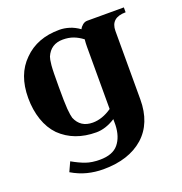

<svg xmlns="http://www.w3.org/2000/svg" viewBox="-127 -622 877 926"><g transform="rotate(-20 311.0 -158.5)"><path d="M181 -253Q181 -213 181.5 -185.5Q182 -158 183.5 -139.5Q185 -121 187 -109.5Q189 -98 191 -91Q214 -35 277 -35Q326 -35 375 -69V-389Q375 -398 375.5 -407Q376 -416 377 -426Q353 -444 329.5 -452.5Q306 -461 277 -461Q215 -461 191 -405Q189 -399 187 -389.5Q185 -380 183.5 -363.5Q182 -347 181.5 -320.5Q181 -294 181 -253ZM375 -17Q325 15 277 15Q164 15 93 -54Q59 -89 41.5 -140.5Q24 -192 24 -253Q24 -373 94 -441Q163 -511 277 -511Q302 -511 328 -503Q354 -495 379 -477Q384 -488 395 -497Q406 -506 419 -506H607V-481Q530 -481 530 -413V-62Q530 60 455 127Q379 194 248 194Q206 194 166.5 184Q127 174 88 151L110 103Q147 124 177 134.5Q207 145 248 145Q314 145 343.5 109Q373 73 375 13Z"/></g></svg>

Font: Cafe24 Danjunghae
Style: Regular
Weight: 400
Designer: Cafe24 thkim, hmlim, mnelim, nhlee, sslee, sskim, smlim, yjkim, sdjeong, hskwak & 4IRTF
Foundry: Cafe24
Version: Version 1.000